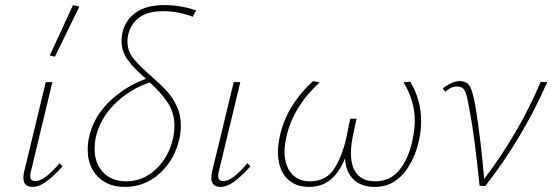

<svg xmlns="http://www.w3.org/2000/svg" viewBox="-20 -731 2172 755"><path d="M72 -32Q72 -43 75 -56L160 -408H186L102 -59Q99 -47 99 -39Q99 -19 119 -19Q138 -19 161 -36.5Q184 -54 214 -89L226 -77Q190 -37 161.5 -16.5Q133 4 108 4Q72 4 72 -32ZM176 -513 267 -711 292 -705 196 -508Z M484 -594Q481 -582 481 -570Q481 -531 503.5 -502.5Q526 -474 574 -432Q612 -399 635 -374Q658 -349 674.5 -315Q691 -281 691 -238Q691 -211 686 -188Q668 -104 609 -50Q550 4 471 4Q404 4 364.5 -36.5Q325 -77 325 -142Q325 -170 330 -190Q347 -270 409 -330.5Q471 -391 554 -421Q506 -463 482 -496Q458 -529 458 -571Q458 -586 461 -601Q473 -653 514.5 -682Q556 -711 626 -711Q691 -711 751 -690L738 -665Q682 -687 621 -687Q561 -687 527.5 -662Q494 -637 484 -594ZM666 -234Q666 -287 640.5 -326Q615 -365 569 -407Q489 -380 430.5 -321.5Q372 -263 356 -188Q352 -169 352 -146Q352 -89 385.5 -53.5Q419 -18 476 -18Q544 -18 594.5 -67Q645 -116 661 -189Q666 -216 666 -234Z M811 -32Q811 -43 814 -56L899 -408H925L841 -59Q838 -47 838 -39Q838 -19 858 -19Q877 -19 900 -36.5Q923 -54 953 -89L965 -77Q929 -37 900.5 -16.5Q872 4 847 4Q811 4 811 -32Z M1636 -255Q1636 -220 1629 -186Q1612 -102 1567 -49Q1522 4 1454 4Q1400 4 1369.5 -26Q1339 -56 1337 -109Q1292 4 1196 4Q1137 4 1105 -33Q1073 -70 1073 -133Q1073 -162 1081 -199Q1095 -260 1128.5 -314Q1162 -368 1211 -412L1237 -407Q1187 -362 1153.5 -308Q1120 -254 1107 -196Q1099 -161 1099 -135Q1099 -81 1125.5 -49.5Q1152 -18 1199 -18Q1266 -18 1298.5 -74Q1331 -130 1345 -205L1357 -264H1382L1369 -203Q1360 -161 1360 -129Q1360 -74 1384.5 -46Q1409 -18 1455 -18Q1516 -18 1552.5 -65Q1589 -112 1603 -185Q1611 -225 1611 -256Q1611 -335 1567 -407L1593 -410Q1636 -339 1636 -255Z M2132 -408Q2034 -186 1888 1L1866 -1Q1855 -104 1846 -174Q1837 -244 1825 -306Q1818 -343 1813.5 -359.5Q1809 -376 1800.5 -383.5Q1792 -391 1777 -391Q1753 -391 1731 -370L1721 -383Q1737 -396 1754.5 -404Q1772 -412 1788 -412Q1817 -412 1828.5 -390Q1840 -368 1850 -310Q1871 -180 1884 -27Q2023 -212 2106 -409Z"/></svg>

Font: Ysabeau Extralight
Style: Italic
Weight: 200
Italic angle: -12°
Designer: Christian Thalmann (Catharsis Fonts)
Version: Version 0.003